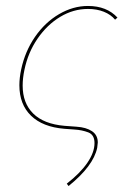

<svg xmlns="http://www.w3.org/2000/svg" viewBox="-20 -429 431 644"><path d="M204 187Q249 152 273 117Q297 82 297 51Q297 23 276 15Q255 7 230 5.5Q205 4 196 3Q123 -3 84 -41Q45 -79 45 -143Q45 -168 51 -196Q64 -257 97.5 -305.5Q131 -354 178 -381.5Q225 -409 275 -409Q338 -409 374 -370L366 -363Q352 -380 328.5 -389.5Q305 -399 275 -399Q226 -399 182 -372.5Q138 -346 106 -299.5Q74 -253 62 -195Q56 -167 56 -142Q56 -83 91.5 -48Q127 -13 196 -7Q204 -6 236.5 -4Q269 -2 288.5 11Q308 24 308 49Q308 53 306 67Q293 128 210 195Z"/></svg>

Font: Ysabeau Hairline
Style: Italic
Weight: 100
Italic angle: -12°
Designer: Christian Thalmann (Catharsis Fonts)
Version: Version 0.003